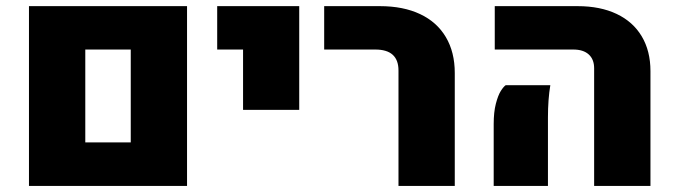

<svg xmlns="http://www.w3.org/2000/svg" viewBox="-20 -611 2218 631"><path d="M75.2 -590.8H594.7V0H75.2ZM409.7 -143.1V-448.2H260.3V-143.1Z M778.8 -448.2H693.8V-590.8H963.4V-250H778.8Z M1289.6 -379.4Q1289.6 -448.2 1213.4 -448.2H1045.4V-590.8H1228.5Q1305.2 -590.8 1360.6 -564.7Q1416 -538.6 1445.3 -489Q1474.6 -439.5 1474.6 -371.1V0H1289.6Z M1932.6 -386.7Q1932.6 -416 1914.8 -432.1Q1897 -448.2 1864.3 -448.2H1606V-590.8H1878.4Q1952.6 -590.8 2006.6 -565.2Q2060.5 -539.6 2089.1 -491.5Q2117.7 -443.4 2117.7 -377.4V0H1932.6ZM1602.5 -203.1Q1602.5 -242.7 1609.6 -270Q1616.7 -297.4 1625.7 -311.8Q1634.8 -326.2 1642.1 -331.1H1788.6Q1780.8 -284.2 1780.8 -224.6V0H1602.5Z"/></svg>

Font: Heebo Black
Style: Regular
Weight: 900
Designer: Oded Ezer
Foundry: Meir Sadan
Version: Version 2.001; ttfautohint (v1.5.14-ce02) -l 8 -r 50 -G 200 